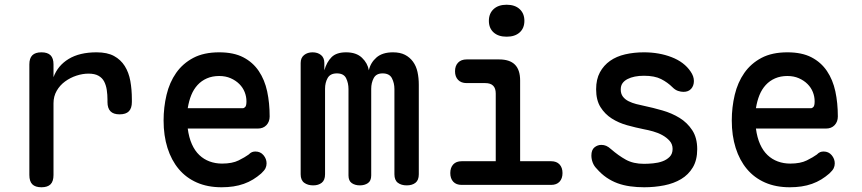

<svg xmlns="http://www.w3.org/2000/svg" viewBox="-20 -781 3640 811"><path d="M155 10Q129 10 116.5 -2.5Q104 -15 104 -42V-509Q104 -535 116.5 -547.5Q129 -560 155 -560Q181 -560 193.5 -547.5Q206 -535 206 -509V-455Q224 -504 270 -532Q316 -560 388 -560Q433 -560 461.5 -544.5Q490 -529 507 -502Q524 -475 530.5 -439Q537 -403 537 -362V-350Q537 -324 524.5 -311Q512 -298 485 -298Q459 -298 446.5 -311Q434 -324 434 -350V-360Q434 -381 431 -401Q428 -421 420 -436.5Q412 -452 396 -461Q380 -470 354 -470Q329 -470 303 -461.5Q277 -453 255 -437Q233 -421 219.5 -397.5Q206 -374 206 -345V-42Q206 -15 193.5 -2.5Q181 10 155 10Z M1059 -141Q1080 -141 1093 -125.5Q1106 -110 1106 -91Q1106 -80 1101.5 -70.5Q1097 -61 1083 -48Q1067 -34 1049 -23Q1031 -12 1010 -4.5Q989 3 965.5 6.5Q942 10 916 10Q857 10 811.5 -10Q766 -30 735 -67Q704 -104 687.5 -156Q671 -208 671 -272Q671 -328 683.5 -380.5Q696 -433 724 -473Q752 -513 796.5 -536.5Q841 -560 906 -560Q967 -560 1007.5 -539Q1048 -518 1073 -481Q1098 -444 1108.5 -395Q1119 -346 1119 -289Q1119 -267 1105.5 -252.5Q1092 -238 1069 -238H773Q778 -200 790.5 -172Q803 -144 822 -126Q841 -108 865.5 -99Q890 -90 918 -90Q961 -90 988 -103.5Q1015 -117 1030 -128Q1038 -136 1044.5 -138.5Q1051 -141 1059 -141ZM773 -324H1006Q1011 -324 1016 -329.5Q1021 -335 1021 -353Q1021 -373 1013.5 -392Q1006 -411 991 -426Q976 -441 954.5 -450.5Q933 -460 906 -460Q877 -460 854 -450Q831 -440 814.5 -422Q798 -404 788 -379.5Q778 -355 773 -324Z M1303 2Q1280 2 1265 -9Q1250 -20 1250 -45V-515Q1250 -537 1264.5 -548.5Q1279 -560 1300 -560Q1322 -560 1336 -548.5Q1350 -537 1350 -515V-484Q1360 -519 1380.5 -539.5Q1401 -560 1442 -560Q1485 -560 1509 -537Q1533 -514 1538 -484Q1545 -516 1570 -538Q1595 -560 1640 -560Q1670 -560 1690.5 -549.5Q1711 -539 1724.5 -520.5Q1738 -502 1743.5 -477Q1749 -452 1749 -423V-45Q1749 -20 1735 -9Q1721 2 1698 2Q1675 2 1660.5 -9Q1646 -20 1646 -45V-405Q1646 -430 1635.5 -450.5Q1625 -471 1596 -471Q1569 -471 1558.5 -451Q1548 -431 1548 -406V-40Q1548 -17 1534 -7.5Q1520 2 1500 2Q1480 2 1466 -7.5Q1452 -17 1452 -40V-405Q1452 -430 1442 -450.5Q1432 -471 1403 -471Q1375 -471 1364 -451.5Q1353 -432 1353 -406V-45Q1353 -20 1339 -9Q1325 2 1303 2Z M2308 -100Q2331 -100 2343.5 -86.5Q2356 -73 2356 -50Q2356 -27 2343.5 -13.5Q2331 0 2308 0H1930Q1907 0 1894.5 -13.5Q1882 -27 1882 -50Q1882 -73 1894.5 -86.5Q1907 -100 1930 -100H2074V-386Q2074 -408 2063 -419Q2052 -430 2030 -430H1951Q1928 -430 1915 -443.5Q1902 -457 1902 -480Q1902 -503 1915 -516.5Q1928 -530 1951 -530H2088Q2133 -530 2155 -508Q2177 -486 2177 -441V-100ZM2120 -626Q2085 -626 2065 -644Q2045 -662 2045 -693Q2045 -724 2065 -742.5Q2085 -761 2120 -761Q2155 -761 2175 -742.5Q2195 -724 2195 -693Q2195 -662 2175 -644Q2155 -626 2120 -626Z M2701 10Q2670 10 2641.5 6Q2613 2 2588.5 -7Q2564 -16 2542 -31Q2520 -46 2500 -69Q2489 -80 2483.5 -94.5Q2478 -109 2478 -124Q2478 -148 2491 -158.5Q2504 -169 2520 -169Q2531 -169 2540.5 -165Q2550 -161 2561 -151Q2592 -124 2623.5 -106.5Q2655 -89 2700 -89Q2717 -89 2738.5 -91Q2760 -93 2778 -99.5Q2796 -106 2808.5 -118.5Q2821 -131 2821 -152Q2821 -172 2808.5 -186Q2796 -200 2778 -210Q2760 -220 2738.5 -226Q2717 -232 2700 -235Q2665 -242 2629 -252Q2593 -262 2564 -280.5Q2535 -299 2516.5 -328.5Q2498 -358 2498 -404Q2498 -446 2514 -475.5Q2530 -505 2557 -524Q2584 -543 2621 -551.5Q2658 -560 2700 -560Q2764 -560 2817 -539.5Q2870 -519 2897 -479Q2904 -469 2907.5 -459Q2911 -449 2911 -439Q2911 -419 2899.5 -406Q2888 -393 2867 -393Q2856 -393 2844 -397Q2832 -401 2821 -412Q2800 -433 2772.5 -447Q2745 -461 2700 -461Q2679 -461 2661.5 -457.5Q2644 -454 2630.5 -447Q2617 -440 2609.5 -429.5Q2602 -419 2602 -403Q2602 -385 2611 -373Q2620 -361 2635 -353.5Q2650 -346 2667.5 -341.5Q2685 -337 2700 -334Q2738 -326 2778 -314.5Q2818 -303 2850.5 -283Q2883 -263 2904 -231Q2925 -199 2925 -151Q2925 -105 2906.5 -74Q2888 -43 2857 -24.5Q2826 -6 2785.5 2Q2745 10 2701 10Z M3459 -141Q3480 -141 3493 -125.5Q3506 -110 3506 -91Q3506 -80 3501.5 -70.5Q3497 -61 3483 -48Q3467 -34 3449 -23Q3431 -12 3410 -4.5Q3389 3 3365.5 6.5Q3342 10 3316 10Q3257 10 3211.5 -10Q3166 -30 3135 -67Q3104 -104 3087.5 -156Q3071 -208 3071 -272Q3071 -328 3083.5 -380.5Q3096 -433 3124 -473Q3152 -513 3196.5 -536.5Q3241 -560 3306 -560Q3367 -560 3407.5 -539Q3448 -518 3473 -481Q3498 -444 3508.5 -395Q3519 -346 3519 -289Q3519 -267 3505.5 -252.5Q3492 -238 3469 -238H3173Q3178 -200 3190.5 -172Q3203 -144 3222 -126Q3241 -108 3265.5 -99Q3290 -90 3318 -90Q3361 -90 3388 -103.5Q3415 -117 3430 -128Q3438 -136 3444.5 -138.5Q3451 -141 3459 -141ZM3173 -324H3406Q3411 -324 3416 -329.5Q3421 -335 3421 -353Q3421 -373 3413.5 -392Q3406 -411 3391 -426Q3376 -441 3354.5 -450.5Q3333 -460 3306 -460Q3277 -460 3254 -450Q3231 -440 3214.5 -422Q3198 -404 3188 -379.5Q3178 -355 3173 -324Z"/></svg>

Font: Maple Mono Medium
Style: Regular
Weight: 500
Monospace: yes
Designer: subframe7536
Version: Version 7.000